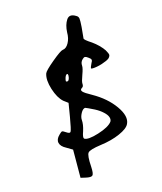

<svg xmlns="http://www.w3.org/2000/svg" viewBox="-231 -1383 1399 1654"><g transform="rotate(-20 469.0 -556.0)"><path d="M590 -851Q565 -832 565 -798Q565 -777 540 -724Q515 -671 515 -654Q515 -626 499 -620Q487 -614 485 -606.5Q483 -599 490 -589.5Q497 -580 514 -566.5Q531 -553 561 -533Q675 -455 733.5 -354.5Q792 -254 757 -195Q737 -159 659 -132.5Q581 -106 483 -102Q382 -97 362.5 -77Q343 -57 341 46Q339 108 325 120.5Q311 133 265 118L222 104Q245 -145 245 -146L195 -182Q151 -210 146.5 -243.5Q142 -277 179 -307Q201 -326 209 -326Q217 -326 240 -307Q268 -284 277 -298Q288 -313 316 -421L346 -538L309 -571Q268 -614 248.5 -701.5Q229 -789 252 -842Q261 -863 348 -923.5Q435 -984 455 -984Q487 -984 512.5 -1022Q538 -1060 542 -1113Q551 -1179 582 -1218Q613 -1257 664 -1219Q682 -1208 683 -1188Q684 -1169 675 -1113Q663 -1043 657 -1016Q652 -1005 714 -957Q769 -910 801 -855Q817 -821 817 -808.5Q817 -796 801 -781Q794 -775 773 -767Q753 -760 729 -754.5Q705 -749 682 -747Q659 -745 644 -746Q629 -747 629 -752.5Q629 -758 648 -791Q661 -808 660 -819Q659 -830 641 -844Q625 -859 614.5 -861Q604 -863 590 -851ZM604 -353Q579 -381 540 -406Q478 -444 465 -449Q444 -449 423.5 -418Q403 -387 403 -360Q403 -320 380 -265Q357 -216 366 -203Q394 -180 494.5 -202Q595 -224 629 -262Q641 -279 635 -302.5Q629 -326 604 -353ZM401 -715Q414 -715 423 -745Q428 -764 424.5 -771.5Q421 -779 412 -773.5Q403 -768 396 -751Q387 -728 388 -721.5Q389 -715 401 -715Z"/></g></svg>

Font: Beth Ellen
Style: Regular
Weight: 400
Designer: Alyson Diaz
Version: Version 2.000